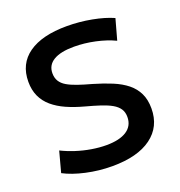

<svg xmlns="http://www.w3.org/2000/svg" viewBox="-134 -854 918 978"><g transform="rotate(-20 324.5 -365.0)"><path d="M310 10Q238 10 168.5 -5.5Q99 -21 52 -46L82 -158Q116 -141 156 -128Q196 -115 238 -108Q280 -101 318 -101Q390 -101 428.5 -126.5Q467 -152 467 -200Q467 -226 455 -244Q443 -262 419.5 -275.5Q396 -289 361 -300.5Q326 -312 281 -324Q229 -338 187.5 -356.5Q146 -375 116 -400.5Q86 -426 70 -460.5Q54 -495 54 -540Q54 -637 127 -688.5Q200 -740 334 -740Q402 -740 468.5 -727.5Q535 -715 582 -694L551 -582Q505 -604 447 -616.5Q389 -629 333 -629Q260 -629 222 -606Q184 -583 184 -539Q184 -514 195 -496Q206 -478 228 -465Q250 -452 282 -441Q314 -430 358 -418Q413 -402 457.5 -383.5Q502 -365 533 -340Q564 -315 580.5 -280.5Q597 -246 597 -199Q597 -100 522 -45Q447 10 310 10Z"/></g></svg>

Font: M PLUS 2 Thin SemiBold
Style: Regular
Weight: 600
Version: Version 1.001